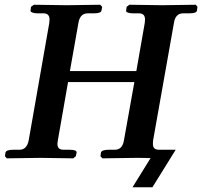

<svg xmlns="http://www.w3.org/2000/svg" viewBox="-20 -667 853 810"><path d="M502.9 -75.2 546.9 -320.8H267.1L224.1 -75.2Q222.2 -63.5 222.2 -61Q222.2 -47.4 228.5 -41.3Q234.9 -35.2 250 -35.2H274.9Q304.7 -35.2 303.2 -22.9L299.8 -7.8L289.1 1Q189 -1 150.9 -1L8.8 1L1 -7.8L2.9 -22.9Q5.9 -35.2 35.2 -35.2H62Q93.3 -35.2 101.1 -75.2L188 -570.8Q189 -576.7 189 -585Q189 -610.8 163.1 -610.8H137.2Q124.5 -610.8 116 -614.3Q107.4 -617.7 108.9 -623L110.8 -638.2L123 -647Q223.1 -645 261.2 -645L402.8 -647L411.1 -638.2L408.2 -623Q406.7 -610.8 377 -610.8H351.1Q317.4 -610.8 311 -570.8L274.9 -367.2H555.2L590.8 -570.8Q591.8 -576.7 591.8 -585Q591.8 -610.8 565.9 -610.8H540Q527.3 -610.8 519 -614Q510.7 -617.2 512.2 -623L514.2 -638.2L525.9 -647Q625 -645 664.1 -645L806.2 -647L813 -638.2L811 -623Q809.6 -610.8 779.8 -610.8H752.9Q720.2 -610.8 713.9 -570.8L626 -75.2Q625 -69.3 625 -61Q625 -47.4 631.3 -41.3Q637.7 -35.2 651.9 -35.2H721.2L623 123H539.1L615.2 0Q593.3 -1 554.2 -1L412.1 1L403.8 -7.8L405.8 -22.9Q408.7 -35.2 438 -35.2H463.9Q496.6 -35.2 502.9 -75.2Z"/></svg>

Font: Linux Libertine G
Style: Semibold Italic
Weight: 600
Italic angle: -11.5°
Designer: Philipp H. Poll
Foundry: Philipp H. Poll
Version: Version 5.1.1